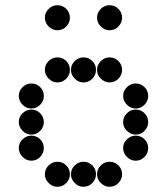

<svg xmlns="http://www.w3.org/2000/svg" viewBox="-20 -718 640 736"><path d="M152 -450Q152 -431 166.5 -416.5Q181 -402 200 -402Q220 -402 234 -416.5Q248 -431 248 -450Q248 -470 234 -484Q220 -498 200 -498Q181 -498 166.5 -484Q152 -470 152 -450ZM252 -450Q252 -431 266.5 -416.5Q281 -402 300 -402Q320 -402 334 -416.5Q348 -431 348 -450Q348 -470 334 -484Q320 -498 300 -498Q281 -498 266.5 -484Q252 -470 252 -450ZM352 -450Q352 -431 366.5 -416.5Q381 -402 400 -402Q420 -402 434 -416.5Q448 -431 448 -450Q448 -470 434 -484Q420 -498 400 -498Q381 -498 366.5 -484Q352 -470 352 -450ZM52 -350Q52 -331 66.5 -316.5Q81 -302 100 -302Q120 -302 134 -316.5Q148 -331 148 -350Q148 -370 134 -384Q120 -398 100 -398Q81 -398 66.5 -384Q52 -370 52 -350ZM452 -350Q452 -331 466.5 -316.5Q481 -302 500 -302Q520 -302 534 -316.5Q548 -331 548 -350Q548 -370 534 -384Q520 -398 500 -398Q481 -398 466.5 -384Q452 -370 452 -350ZM52 -250Q52 -231 66.5 -216.5Q81 -202 100 -202Q120 -202 134 -216.5Q148 -231 148 -250Q148 -270 134 -284Q120 -298 100 -298Q81 -298 66.5 -284Q52 -270 52 -250ZM452 -250Q452 -231 466.5 -216.5Q481 -202 500 -202Q520 -202 534 -216.5Q548 -231 548 -250Q548 -270 534 -284Q520 -298 500 -298Q481 -298 466.5 -284Q452 -270 452 -250ZM52 -150Q52 -131 66.5 -116.5Q81 -102 100 -102Q120 -102 134 -116.5Q148 -131 148 -150Q148 -170 134 -184Q120 -198 100 -198Q81 -198 66.5 -184Q52 -170 52 -150ZM452 -150Q452 -131 466.5 -116.5Q481 -102 500 -102Q520 -102 534 -116.5Q548 -131 548 -150Q548 -170 534 -184Q520 -198 500 -198Q481 -198 466.5 -184Q452 -170 452 -150ZM152 -50Q152 -31 166.5 -16.5Q181 -2 200 -2Q220 -2 234 -16.5Q248 -31 248 -50Q248 -70 234 -84Q220 -98 200 -98Q181 -98 166.5 -84Q152 -70 152 -50ZM252 -50Q252 -31 266.5 -16.5Q281 -2 300 -2Q320 -2 334 -16.5Q348 -31 348 -50Q348 -70 334 -84Q320 -98 300 -98Q281 -98 266.5 -84Q252 -70 252 -50ZM352 -50Q352 -31 366.5 -16.5Q381 -2 400 -2Q420 -2 434 -16.5Q448 -31 448 -50Q448 -70 434 -84Q420 -98 400 -98Q381 -98 366.5 -84Q352 -70 352 -50ZM152 -650Q152 -631 166.5 -616.5Q181 -602 200 -602Q220 -602 234 -616.5Q248 -631 248 -650Q248 -670 234 -684Q220 -698 200 -698Q181 -698 166.5 -684Q152 -670 152 -650ZM352 -650Q352 -631 366.5 -616.5Q381 -602 400 -602Q420 -602 434 -616.5Q448 -631 448 -650Q448 -670 434 -684Q420 -698 400 -698Q381 -698 366.5 -684Q352 -670 352 -650Z"/></svg>

Font: Matrix Sans Print
Style: Regular
Weight: 400
Designer: Brad Neil
Version: Version 1.100